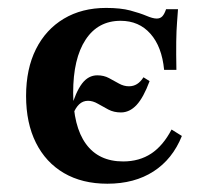

<svg xmlns="http://www.w3.org/2000/svg" viewBox="-20 -448 505 480"><path d="M248.4 11.3Q185.5 11.3 139.9 -15.3Q94.4 -41.9 69.8 -91.1Q45.2 -140.3 45.2 -208.1Q45.2 -275.8 69.8 -325Q94.4 -374.2 139.5 -401.2Q184.7 -428.2 245.2 -428.2Q281.5 -428.2 305.6 -421.8Q329.8 -415.3 346 -408.5Q362.1 -401.6 371.8 -401.6Q380.6 -401.6 385.9 -407.3Q391.1 -412.9 395.2 -425H425Q424.2 -411.3 422.6 -391.9Q421 -372.6 420.6 -344Q420.2 -315.3 421 -273.4H390.3Q384.7 -331.5 356 -363.7Q327.4 -396 281.5 -396Q225 -396 194 -348.8Q162.9 -301.6 162.9 -216.1Q162.9 -132.3 194.8 -88.3Q226.6 -44.4 287.9 -44.4Q328.2 -44.4 358.1 -64.1Q387.9 -83.9 408.9 -124.2L434.7 -108.1Q411.3 -50 363.7 -19.4Q316.1 11.3 248.4 11.3ZM162.1 -161.3 156.5 -174.2Q169.4 -218.5 185.1 -239.1Q200.8 -259.7 223.4 -259.7Q239.5 -259.7 252.4 -252.8Q265.3 -246 277.4 -239.1Q289.5 -232.3 302.4 -232.3Q313.7 -232.3 322.6 -237.9Q331.5 -243.5 338.7 -254.8L354 -245.2Q338.7 -204 321.4 -185.5Q304 -166.9 282.3 -166.9Q264.5 -166.9 250.8 -174.2Q237.1 -181.5 224.6 -188.7Q212.1 -196 200 -196Q187.1 -196 177.8 -187.1Q168.5 -178.2 162.1 -161.3Z"/></svg>

Font: Playfair
Style: Bold
Weight: 700
Designer: Claus Eggers Sørensen
Foundry: Claus Eggers Sørensen
Version: Version 2.001;gftools[0.9.30]